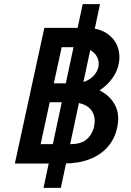

<svg xmlns="http://www.w3.org/2000/svg" viewBox="-20 -793 633 931"><path d="M52 0 195 -658H390Q457 -658 496.5 -632Q536 -606 550.5 -565.5Q565 -525 555 -481Q549 -450 529.5 -420.5Q510 -391 480.5 -367.5Q451 -344 412.5 -330.5Q374 -317 330 -317L344 -380Q413 -380 463.5 -354.5Q514 -329 538 -283Q562 -237 548 -174Q537 -121 503 -81.5Q469 -42 414.5 -21Q360 0 286 0ZM177 -94H322Q371 -94 398 -115.5Q425 -137 435 -174Q444 -211 434 -238.5Q424 -266 396 -281.5Q368 -297 322 -297H191L212 -389H338Q372 -389 397 -400Q422 -411 437.5 -429.5Q453 -448 457 -468Q462 -491 452.5 -513Q443 -535 419 -549.5Q395 -564 353 -564H279ZM191 118 381 -773H465L275 118Z"/></svg>

Font: Ysabeau Office
Style: Bold Italic
Weight: 700
Italic angle: -12°
Designer: Christian Thalmann (Catharsis Fonts)
Version: Version 2.001;gftools[0.9.30]; featfreeze: tnum,lnum,ss02